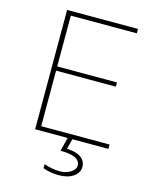

<svg xmlns="http://www.w3.org/2000/svg" viewBox="-132 -775 847 1073"><g transform="rotate(15 292.0 -238.0)"><path d="M120.1 0V-690.4H530.3V-665H148.4V-371.1H494.1V-346.7H148.4V-25.4H543.9V0ZM221.7 174.8Q269.5 191.4 314.5 191.4Q347.7 191.4 375 174.8Q402.3 158.2 402.3 134.8Q402.3 79.1 288.1 79.1L308.6 -2H335.9L320.3 59.6Q372.1 60.5 400.9 80.6Q429.7 100.6 429.7 134.8Q429.7 169.9 397.5 191.9Q365.2 213.9 313.5 213.9Q264.6 213.9 221.7 198.2Z"/></g></svg>

Font: Gothic A1 Thin
Style: Regular
Weight: 250
Designer: HanYang I&C Co.,Ltd.
Foundry: HanYang I&C Co.,Ltd.
Version: Version 2.50